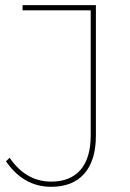

<svg xmlns="http://www.w3.org/2000/svg" viewBox="-20 -719 499 739"><path d="M349.1 -699.2V-196.8Q349.1 -101.6 304.7 -50.8Q260.3 0 176.8 0Q70.8 0 2.9 -98.1L17.1 -111.8Q80.1 -20 176.8 -20Q251 -20 290 -65.4Q329.1 -110.8 329.1 -196.8V-679.2H66.9V-699.2Z"/></svg>

Font: Montserrat-Hairline
Style: Regular
Weight: 250
Designer: Julieta Ulanovsky
Foundry: Julieta Ulanovsky
Version: Version 1.000;PS 002.000;hotconv 1.0.70;makeotf.lib2.5.58329